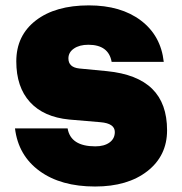

<svg xmlns="http://www.w3.org/2000/svg" viewBox="-20 -679 670 707"><path d="M350.1 -229 234.9 -238.8Q140.6 -248 90.3 -303.2Q40 -358.4 40 -453.1Q40 -548.3 112.1 -603.8Q184.1 -659.2 307.1 -659.2Q425.3 -659.2 498.8 -603.5Q572.3 -547.9 583 -451.2H391.1Q379.9 -514.2 305.2 -514.2Q272.5 -514.2 252.2 -500.2Q231.9 -486.3 231.9 -463.9Q231.9 -431.2 272 -426.8L374 -417Q485.8 -405.8 540.5 -351.8Q595.2 -297.9 595.2 -199.2Q595.2 -105.5 522.7 -48.8Q450.2 7.8 330.1 7.8Q204.1 7.8 125.7 -49.3Q47.4 -106.4 35.2 -206.1H229Q240.2 -140.1 331.1 -140.1Q363.8 -140.1 383.3 -154.3Q402.8 -168.5 402.8 -192.9Q402.8 -224.6 350.1 -229Z"/></svg>

Font: Overused Grotesk Black
Style: Regular
Weight: 900
Version: Version 0.002